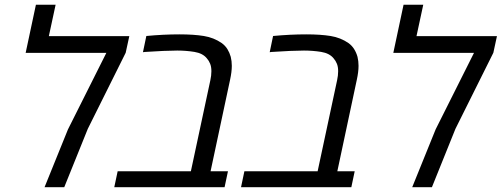

<svg xmlns="http://www.w3.org/2000/svg" viewBox="-20 -784 2101 804"><path d="M166.5 0 264.6 -242.2 425.3 -562.5H87.4L130.4 -764.2H212.9L184.6 -632.8H521.5L506.3 -563L347.7 -244.6L249 0Z M458.5 0 472.7 -66.9H779.3L860.8 -447.8Q865.2 -467.8 865.2 -485.8Q865.2 -503.9 860.1 -516.8Q855 -529.8 846.2 -539.6Q829.1 -561 793.9 -566.7Q758.8 -572.3 722.2 -572.3Q698.2 -572.3 664.3 -570.8Q630.4 -569.3 585.9 -566.4L578.6 -565.4L592.8 -633.3Q665 -640.1 731.4 -640.1Q791.5 -640.1 833.5 -633.3Q875.5 -626.5 908.7 -603.5Q923.3 -592.8 932.4 -578.1Q941.4 -563.5 946.3 -545.9Q950.7 -527.8 950.7 -508.3Q950.7 -482.9 943.4 -449.7L861.8 -66.9H934.6L920.4 0Z M989.3 0 1003.4 -66.9H1310.1L1391.6 -447.8Q1396 -467.8 1396 -485.8Q1396 -503.9 1390.9 -516.8Q1385.7 -529.8 1377 -539.6Q1359.9 -561 1324.7 -566.7Q1289.6 -572.3 1252.9 -572.3Q1229 -572.3 1195.1 -570.8Q1161.1 -569.3 1116.7 -566.4L1109.4 -565.4L1123.5 -633.3Q1195.8 -640.1 1262.2 -640.1Q1322.3 -640.1 1364.3 -633.3Q1406.2 -626.5 1439.5 -603.5Q1454.1 -592.8 1463.1 -578.1Q1472.2 -563.5 1477.1 -545.9Q1481.4 -527.8 1481.4 -508.3Q1481.4 -482.9 1474.1 -449.7L1392.6 -66.9H1465.3L1451.2 0Z M1706.1 0 1804.2 -242.2 1964.8 -562.5H1627L1669.9 -764.2H1752.4L1724.1 -632.8H2061L2045.9 -563L1887.2 -244.6L1788.6 0Z"/></svg>

Font: Open Sans
Style: Italic
Weight: 400
Italic angle: -12°
Designer: Monotype Design Team
Foundry: Monotype Imaging Inc.
Version: Version 3.000; ttfautohint (v1.8.4)